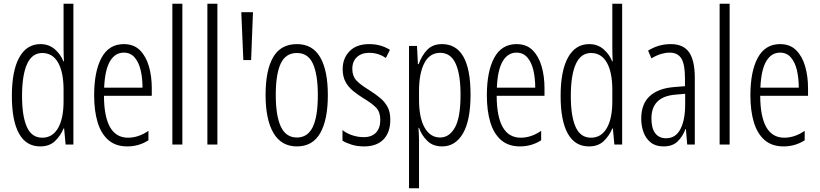

<svg xmlns="http://www.w3.org/2000/svg" viewBox="-20 -780 4423 1036"><path d="M197 10Q121 10 82.5 -59.5Q44 -129 44 -262Q44 -398 84 -470Q124 -542 198 -542Q244 -542 276 -514Q308 -486 322 -449H325Q324 -469 323.5 -486Q323 -503 323 -520V-760H376V0H334L326 -87H323Q307 -48 277 -19Q247 10 197 10ZM208 -37Q263 -37 293 -88.5Q323 -140 323 -233V-295Q323 -390 293.5 -442Q264 -494 208 -494Q153 -494 126 -434.5Q99 -375 99 -262Q99 -153 125 -95Q151 -37 208 -37Z M648 -542Q702 -542 735 -509Q768 -476 783.5 -422Q799 -368 799 -305V-263H541Q542 -37 671 -37Q727 -37 781 -74V-23Q756 -7 727.5 1.5Q699 10 667 10Q604 10 564.5 -24.5Q525 -59 506.5 -121Q488 -183 488 -265Q488 -395 528 -468.5Q568 -542 648 -542ZM648 -496Q601 -496 573.5 -449.5Q546 -403 542 -307H749Q749 -358 739 -401Q729 -444 706.5 -470Q684 -496 648 -496Z M964 0H910V-760H964Z M1153 0H1099V-760H1153Z M1293 -456 1282 -714H1345L1335 -456Z M1749 -267Q1749 -134 1708 -62Q1667 10 1582 10Q1498 10 1455.5 -62.5Q1413 -135 1413 -268Q1413 -401 1454 -471.5Q1495 -542 1582 -542Q1667 -542 1708 -470.5Q1749 -399 1749 -267ZM1468 -268Q1468 -155 1495.5 -96.5Q1523 -38 1582 -38Q1640 -38 1667.5 -94.5Q1695 -151 1695 -267Q1695 -376 1669 -435Q1643 -494 1582 -494Q1521 -494 1494.5 -436.5Q1468 -379 1468 -268Z M2086 -134Q2086 -66 2049.5 -28Q2013 10 1944 10Q1907 10 1877 0.5Q1847 -9 1828 -21V-78Q1849 -61 1879.5 -50.5Q1910 -40 1943 -40Q1986 -40 2009 -64.5Q2032 -89 2032 -133Q2032 -175 2010.5 -198Q1989 -221 1944 -248Q1910 -269 1884.5 -290Q1859 -311 1844 -339Q1829 -367 1829 -407Q1829 -466 1866.5 -504Q1904 -542 1972 -542Q2035 -542 2084 -511L2062 -467Q2022 -495 1972 -495Q1931 -495 1906 -472Q1881 -449 1881 -408Q1881 -370 1902.5 -346.5Q1924 -323 1972 -294Q2005 -273 2030.5 -252Q2056 -231 2071 -203.5Q2086 -176 2086 -134Z M2365 -542Q2519 -542 2519 -270Q2519 -130 2478 -60Q2437 10 2366 10Q2316 10 2285.5 -20Q2255 -50 2241 -90H2238Q2239 -75 2240 -56.5Q2241 -38 2241 -19V236H2187V-532H2230L2235 -434H2239Q2256 -481 2285.5 -511.5Q2315 -542 2365 -542ZM2355 -495Q2299 -495 2270 -440Q2241 -385 2241 -289V-242Q2241 -144 2271.5 -91Q2302 -38 2355 -38Q2404 -38 2434.5 -91.5Q2465 -145 2465 -269Q2465 -379 2438.5 -437Q2412 -495 2355 -495Z M2767 -542Q2821 -542 2854 -509Q2887 -476 2902.5 -422Q2918 -368 2918 -305V-263H2660Q2661 -37 2790 -37Q2846 -37 2900 -74V-23Q2875 -7 2846.5 1.5Q2818 10 2786 10Q2723 10 2683.5 -24.5Q2644 -59 2625.5 -121Q2607 -183 2607 -265Q2607 -395 2647 -468.5Q2687 -542 2767 -542ZM2767 -496Q2720 -496 2692.5 -449.5Q2665 -403 2661 -307H2868Q2868 -358 2858 -401Q2848 -444 2825.5 -470Q2803 -496 2767 -496Z M3158 10Q3082 10 3043.5 -59.5Q3005 -129 3005 -262Q3005 -398 3045 -470Q3085 -542 3159 -542Q3205 -542 3237 -514Q3269 -486 3283 -449H3286Q3285 -469 3284.5 -486Q3284 -503 3284 -520V-760H3337V0H3295L3287 -87H3284Q3268 -48 3238 -19Q3208 10 3158 10ZM3169 -37Q3224 -37 3254 -88.5Q3284 -140 3284 -233V-295Q3284 -390 3254.5 -442Q3225 -494 3169 -494Q3114 -494 3087 -434.5Q3060 -375 3060 -262Q3060 -153 3086 -95Q3112 -37 3169 -37Z M3599 -542Q3668 -542 3698.5 -497.5Q3729 -453 3729 -360V0H3688L3681 -84H3679Q3664 -44 3636.5 -17Q3609 10 3560 10Q3518 10 3491.5 -11Q3465 -32 3452.5 -66Q3440 -100 3440 -140Q3440 -219 3485.5 -261Q3531 -303 3615 -310L3676 -315V-358Q3676 -433 3656.5 -464.5Q3637 -496 3593 -496Q3572 -496 3547.5 -489Q3523 -482 3495 -465L3477 -507Q3534 -542 3599 -542ZM3621 -269Q3495 -257 3495 -141Q3495 -88 3515.5 -61Q3536 -34 3574 -34Q3626 -34 3651.5 -83.5Q3677 -133 3677 -216V-274Z M3917 0H3863V-760H3917Z M4189 -542Q4243 -542 4276 -509Q4309 -476 4324.5 -422Q4340 -368 4340 -305V-263H4082Q4083 -37 4212 -37Q4268 -37 4322 -74V-23Q4297 -7 4268.5 1.5Q4240 10 4208 10Q4145 10 4105.5 -24.5Q4066 -59 4047.5 -121Q4029 -183 4029 -265Q4029 -395 4069 -468.5Q4109 -542 4189 -542ZM4189 -496Q4142 -496 4114.5 -449.5Q4087 -403 4083 -307H4290Q4290 -358 4280 -401Q4270 -444 4247.5 -470Q4225 -496 4189 -496Z"/></svg>

Font: Noto Sans Khmer ExtraCondensed Light
Style: Regular
Weight: 300
Width: 2
Designer: Danh Hong and the Monotype Design Team
Foundry: Monotype Imaging Inc.
Version: Version 2.004; ttfautohint (v1.8.4.7-5d5b)